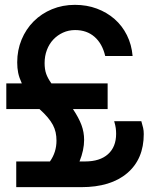

<svg xmlns="http://www.w3.org/2000/svg" viewBox="-20 -772 622 792"><path d="M47 -106H186Q213 -144 213 -192Q213 -210 209.5 -226Q206 -242 198 -257Q190 -272 176.5 -288Q163 -304 143 -322H6V-428H70Q59 -452 55 -471.5Q51 -491 51 -515Q51 -565 69 -608.5Q87 -652 119 -684Q151 -716 194.5 -734Q238 -752 289 -752Q338 -752 379.5 -736.5Q421 -721 452.5 -693.5Q484 -666 503.5 -627Q523 -588 527 -541H414Q402 -592 370 -620Q338 -648 290 -648Q263 -648 240 -637.5Q217 -627 200 -609Q183 -591 173.5 -566Q164 -541 164 -512Q164 -486 170.5 -467.5Q177 -449 192 -428H424V-322H281Q305 -286 316 -256.5Q327 -227 327 -195Q327 -153 308 -106H331Q392 -106 425.5 -136Q459 -166 459 -220Q459 -232 457.5 -243.5Q456 -255 451 -272H563Q568 -255 570.5 -244Q573 -233 573 -219Q573 -116 505 -58Q437 0 315 0H47Z"/></svg>

Font: Involve SemiBold
Style: Regular
Weight: 600
Designer: Stefan Peev
Foundry: Context Ltd.
Version: Version 1.001